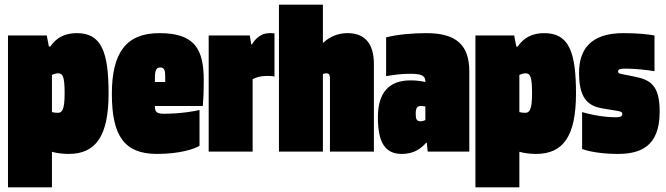

<svg xmlns="http://www.w3.org/2000/svg" viewBox="-20 -645 2833 817"><path d="M14 152H201V1C223 7 248 10 272 10C387 10 442 -65 442 -247C442 -426 411 -504 307 -504C256 -504 220 -485 194 -447H188L179 -494H14ZM228 -333C247 -333 255 -319 255 -248C255 -177 244 -165 226 -165C217 -165 208 -166 201 -168V-326C209 -330 218 -333 228 -333Z M829 -25V-177C810 -172 748 -161 678 -161C646 -161 639 -169 639 -194H843C846 -231 847 -255 847 -302C847 -435 810 -504 658 -504C517 -504 456 -421 456 -245C456 -67 509 10 648 10C743 10 809 -11 829 -25ZM662 -358C680 -358 683 -344 683 -319V-296H639C639 -336 639 -358 662 -358Z M868 0H1055V-308C1070 -316 1089 -322 1117 -322C1132 -322 1143 -321 1148 -319V-503C1140 -504 1134 -504 1126 -504C1089 -504 1065 -478 1052 -456H1049L1043 -494H868Z M1167 0H1354V-330C1359 -332 1364 -333 1369 -333C1381 -333 1384 -325 1384 -311V0H1571V-373C1571 -461 1531 -504 1459 -504C1418 -504 1383 -489 1354 -462V-625H1167Z M1588 -146C1588 -38 1619 10 1690 10C1741 10 1770 -12 1794 -38H1796L1800 0H1977V-341C1977 -452 1923 -504 1795 -504C1734 -504 1669 -498 1623 -486V-321C1655 -326 1682 -331 1727 -331C1780 -331 1790 -320 1790 -297V-296C1773 -300 1751 -303 1727 -303C1637 -303 1588 -253 1588 -146ZM1749 -162C1749 -185 1755 -194 1771 -194C1777 -194 1783 -193 1790 -192V-134C1784 -131 1777 -129 1770 -129C1752 -129 1749 -139 1749 -162Z M2003 152H2190V1C2212 7 2237 10 2261 10C2376 10 2431 -65 2431 -247C2431 -426 2400 -504 2296 -504C2245 -504 2209 -485 2183 -447H2177L2168 -494H2003ZM2217 -333C2236 -333 2244 -319 2244 -248C2244 -177 2233 -165 2215 -165C2206 -165 2197 -166 2190 -168V-326C2198 -330 2207 -333 2217 -333Z M2610 -341C2610 -351 2621 -353 2641 -353C2684 -353 2736 -347 2765 -342V-494C2739 -499 2695 -504 2632 -504C2490 -504 2444 -431 2444 -335C2444 -233 2477 -195 2542 -184L2608 -173C2625 -170 2628 -167 2628 -160C2628 -149 2618 -146 2600 -146C2538 -146 2472 -163 2457 -168V-11C2485 0 2544 10 2608 10C2702 10 2787 -19 2787 -169C2787 -278 2752 -305 2680 -319L2625 -330C2613 -332 2610 -335 2610 -341Z"/></svg>

Font: Blinker Headline
Style: Regular
Weight: 900
Width: 4
Designer: Juergen Huber
Foundry: supertype
Version: Version 1.015;PS 1.15;hotconv 1.0.88;makeotf.lib2.5.647800